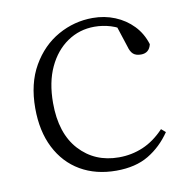

<svg xmlns="http://www.w3.org/2000/svg" viewBox="-66 -587 658 666"><g transform="rotate(-10 263.5 -254.0)"><path d="M292 14Q220 14 166 -17.5Q112 -49 82 -108Q52 -167 52 -248Q52 -335 87.5 -396.5Q123 -458 180 -490Q237 -522 302 -522Q344 -522 380.5 -507Q417 -492 443.5 -464.5Q470 -437 482 -398Q475 -368 446 -368Q428 -368 418.5 -376.5Q409 -385 404 -404L376 -490L419 -452Q388 -474 360 -482.5Q332 -491 303 -491Q250 -491 207.5 -462Q165 -433 140.5 -380.5Q116 -328 116 -255Q116 -148 170 -89Q224 -30 309 -30Q354 -30 394 -47Q434 -64 469 -101L484 -88Q452 -41 406 -13.5Q360 14 292 14Z"/></g></svg>

Font: Noto Serif SC ExtraLight ExtraLight
Style: Regular
Weight: 250
Version: Version 2.002-H1;hotconv 1.1.0;makeotfexe 2.6.0